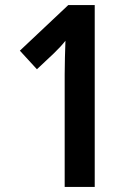

<svg xmlns="http://www.w3.org/2000/svg" viewBox="-20 -734 531 754"><path d="M352 0H234V-442Q234 -475 235 -508.5Q236 -542 237 -574Q220 -552 192 -525L125 -462L58 -535L248 -714H352Z"/></svg>

Font: Noto Sans Khmer UI Condensed SemiBold
Style: Regular
Weight: 600
Width: 3
Designer: Danh Hong and the Monotype Design Team
Foundry: Monotype Imaging Inc.
Version: Version 2.002; ttfautohint (v1.8.4.7-5d5b)